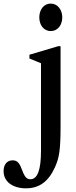

<svg xmlns="http://www.w3.org/2000/svg" viewBox="-152 -792 422 1070"><path d="M130.5 -619C172.5 -619 195 -655.5 195 -695C195 -736.5 170 -772 130.5 -772C91 -772 67 -736.5 67 -695C67 -655.5 89.5 -619 130.5 -619ZM-7 257.5C66.5 257.5 118 220 154 140.5C179 86.5 185.5 39.5 185.5 -92.5V-534.5H172L12 -487V-466L76.5 -439.5V47C76.5 155.5 57 207 17 207C-4 207 -15.5 193 -32 148C-44.5 114.5 -57.5 101.5 -82 101.5C-112.5 101.5 -132 124.5 -132 162C-132 219.5 -82.5 257.5 -7 257.5Z"/></svg>

Font: Libre Caslon Condensed SemiBold
Style: Regular
Weight: 600
Designer: Pablo Impallari, Rodrigo Fuenzalida, Katja Schimmel, Ertekin Erdin
Foundry: Pablo Impallari, Rodrigo Fuenzalida
Version: Version 2.000;gftools[0.9.33]